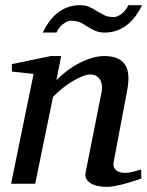

<svg xmlns="http://www.w3.org/2000/svg" viewBox="-20 -711 570 743"><path d="M526.9 -20Q520.5 -17.6 504.6 -12.5Q488.8 -7.3 469.2 -1.7Q449.7 3.9 429.2 8.1Q408.7 12.2 393.1 12.2Q384.3 12.2 368.9 10.5Q353.5 8.8 339.4 2.7Q325.2 -3.4 316.4 -15.1Q307.6 -26.9 312 -46.9L373 -354Q376.5 -374 373.3 -387.2Q370.1 -400.4 363 -408.4Q356 -416.5 346.7 -419.7Q337.4 -422.9 329.1 -422.9Q316.9 -422.9 299.1 -415.8Q281.2 -408.7 261.5 -397Q241.7 -385.3 221.7 -369.4Q201.7 -353.5 185.1 -335.9L116.2 0H22.9L109.9 -424.8L25.9 -434.1V-462.9L176.8 -494.1H216.8L198.2 -400.9Q214.8 -417.5 236.3 -434.3Q257.8 -451.2 282.2 -464.4Q306.6 -477.5 332.8 -485.8Q358.9 -494.1 383.8 -494.1Q438.5 -494.1 461.7 -463.9Q484.9 -433.6 473.1 -366.2L419.9 -84Q417.5 -69.8 422.1 -61.5Q426.8 -53.2 434.3 -48.8Q441.9 -44.4 450.2 -43.2Q458.5 -42 462.9 -42Q476.6 -42 492.7 -45.9Q508.8 -49.8 525.9 -55.2ZM529.8 -690.9Q519 -668.9 505.1 -649.7Q491.2 -630.4 473.4 -616Q455.6 -601.6 433.6 -593.3Q411.6 -585 384.8 -585Q364.3 -585 349.1 -591.6Q334 -598.1 318.4 -607.9Q312 -612.3 305.7 -616.2Q299.3 -620.1 291.7 -623.5Q284.2 -627 275.1 -628.9Q266.1 -630.9 254.4 -630.9Q248 -630.9 240 -627.4Q231.9 -624 224.1 -617.9Q216.3 -611.8 209.5 -603.5Q202.6 -595.2 198.7 -585H145.5Q155.8 -606.9 169.7 -626.2Q183.6 -645.5 201.2 -659.9Q218.8 -674.3 240.7 -682.6Q262.7 -690.9 289.6 -690.9Q310.1 -690.9 325.4 -684.3Q340.8 -677.7 356.4 -667Q369.1 -659.7 383.3 -652.3Q397.5 -645 420.4 -645Q427.2 -645 435.3 -648.4Q443.4 -651.9 451.2 -658Q459 -664.1 465.6 -672.4Q472.2 -680.7 476.6 -690.9Z"/></svg>

Font: Charis SIL Afr
Style: Italic
Weight: 400
Italic angle: -11°
Foundry: SIL International
Version: Version 5.000